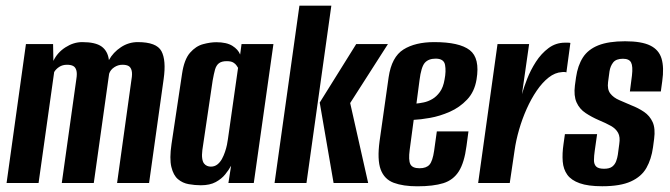

<svg xmlns="http://www.w3.org/2000/svg" viewBox="-20 -652 2386 684"><path d="M3.4 0 72.4 -495H169.1L170.2 -435.1Q184.2 -464.8 213.2 -483.4Q242.1 -502 273.1 -502Q320 -502 342 -486.2Q364 -470.3 368 -438Q383.3 -465.7 410.8 -483.8Q438.2 -502 470.8 -502Q537.7 -502 555.1 -469.8Q572.4 -437.6 563.1 -371L511.1 0H397.1L448.4 -368.8Q452 -389.3 448.9 -400.9Q445.8 -412.5 437.9 -416.9Q430 -421.3 416 -421.3Q400.5 -421.3 387 -412.4Q373.4 -403.5 368.8 -389.4L314.1 0H200.1L252 -370.4Q255.3 -390.5 251.9 -401.8Q248.5 -413.1 240.2 -417.2Q232 -421.3 218.7 -421.3Q202.9 -421.3 191.2 -413.8Q179.5 -406.3 173 -395.4L117.4 0Z M695.5 8Q674.2 8 652.4 4.1Q630.6 0.3 614.1 -13.6Q597.6 -27.5 590.5 -57.2Q583.3 -86.8 591 -138.7L628.5 -388.8Q636.1 -440.3 657 -464.1Q677.9 -487.9 703.6 -494.7Q729.3 -501.6 750.5 -501.6Q787.3 -501.6 807.9 -488.7Q828.5 -475.8 835.5 -457.7L840.5 -495H954.1L884.1 0H793.7L803.3 -61.6Q795.3 -46.8 782.3 -30.8Q769.4 -14.8 748.5 -3.4Q727.6 8 695.5 8ZM731 -58.4Q744.4 -58.4 754.1 -65.9Q763.8 -73.4 770.5 -85.4Q777.1 -97.5 781.6 -111Q786.2 -124.6 788.6 -136.5Q791 -148.5 792 -156.5L828.1 -410.4Q826.1 -413.3 822.5 -418.9Q819 -424.5 811 -429.3Q803.1 -434.1 787.6 -434.1Q769.5 -434.1 759.9 -426.6Q750.3 -419.1 746 -404Q741.8 -388.9 737.5 -364.7L700.9 -117.6Q698.6 -99.3 700.4 -87.5Q702.1 -75.6 706.9 -69.5Q711.7 -63.4 718.1 -60.9Q724.4 -58.4 731 -58.4Z M958.1 0 1046.7 -631.9H1160.4L1071.8 0ZM1168.4 0 1119 -286.6 1249 -495H1362L1227.5 -284.9L1291.6 0Z M1466.7 11.7Q1416.2 11.7 1382.7 -0.8Q1349.2 -13.3 1336.2 -48.1Q1323.3 -83 1332.3 -149.6L1364.5 -376.8Q1375.2 -449.2 1417.2 -475.6Q1459.2 -502 1527 -502Q1616.7 -502 1653.5 -473.4Q1690.3 -444.8 1677.7 -369Q1670.5 -325 1644 -297.2Q1617.6 -269.3 1582.4 -253.8Q1547.1 -238.3 1512.3 -232.1Q1477.5 -226 1453.8 -225L1439.5 -118Q1434.6 -81.5 1441.9 -67Q1449.2 -52.6 1474.5 -52.6Q1498.7 -52.6 1510 -65.3Q1521.2 -78.1 1526.5 -114.5L1536.2 -183.9H1648.9L1641.9 -131.9Q1634.2 -72.7 1614.6 -41.7Q1595 -10.6 1559.3 0.6Q1523.6 11.7 1466.7 11.7ZM1463.6 -283.1Q1474.6 -284.1 1489.7 -287.2Q1504.8 -290.3 1519.9 -299Q1535 -307.7 1547.1 -324.4Q1559.2 -341.1 1563.8 -369Q1569.6 -398.4 1565.5 -420.7Q1561.4 -443.1 1532.1 -443.1Q1506.5 -443.1 1493.4 -428.3Q1480.4 -413.5 1474.5 -366Z M1683.4 0 1752.4 -495H1865L1839.5 -316.5Q1845.8 -339.9 1858 -371Q1870.1 -402.1 1889.1 -431.7Q1908.1 -461.2 1934.1 -480.6Q1960 -500 1993 -500Q1997 -500 2003 -500Q2009 -500 2012 -499L1997.8 -394.1Q1995.8 -395.1 1991.3 -395.4Q1986.8 -395.8 1981.8 -395.1Q1957.2 -393.7 1934.5 -375.8Q1911.9 -358 1892.1 -329Q1872.3 -300 1856.3 -264.2Q1840.3 -228.4 1829.3 -190.3Q1818.3 -152.3 1813.3 -116.9L1796 0Z M2125.3 11.5Q2075.2 11.5 2045.2 0.8Q2015.2 -9.8 2001.1 -29.3Q1987 -48.8 1984.7 -76.7Q1982.5 -104.7 1987.5 -138.6L1992.5 -174.2H2107.2L2098.8 -115Q2096.1 -96.6 2096 -81.9Q2095.8 -67.1 2103.6 -59Q2111.4 -50.8 2132 -50.8Q2151.1 -50.8 2160.9 -58.3Q2170.6 -65.8 2175 -77.7Q2179.4 -89.6 2181 -100.7L2186.1 -138.8Q2190.1 -163.8 2182 -178.7Q2174 -193.5 2156.5 -203.4Q2139 -213.3 2112.8 -224.2Q2087.7 -235.1 2066.1 -249.4Q2044.5 -263.7 2034 -287.2Q2023.5 -310.7 2028.1 -347.4L2032.1 -376.4Q2038.2 -418.6 2056.6 -447.3Q2075 -475.9 2111.5 -490.5Q2148 -505 2206.8 -505Q2265.9 -505 2296.7 -489.7Q2327.5 -474.5 2336.8 -443.1Q2346.2 -411.6 2339.2 -362.5L2334.2 -326.1H2224L2231.3 -382.7Q2235.2 -415.8 2228.3 -429.2Q2221.5 -442.7 2199.3 -442.7Q2175 -442.7 2164.6 -429.7Q2154.2 -416.6 2151.3 -397.6L2146.2 -359.2Q2142.9 -333.7 2154.1 -319Q2165.4 -304.3 2186 -295.4Q2206.6 -286.5 2229.4 -276.7Q2254.3 -267.1 2274.4 -253.4Q2294.6 -239.8 2305 -217.1Q2315.3 -194.5 2310.3 -157L2306.3 -127Q2300.5 -85 2282.9 -53.9Q2265.3 -22.8 2227.7 -5.7Q2190.2 11.5 2125.3 11.5Z"/></svg>

Font: Alumni Sans Thin
Style: Italic
Weight: 100
Italic angle: -8°
Designer: Robert E. Leuschke
Foundry: Robert E. Leuschke
Version: Version 1.016